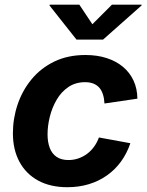

<svg xmlns="http://www.w3.org/2000/svg" viewBox="-20 -783 624 814"><path d="M265.6 10.7Q193.4 10.7 141.6 -17.6Q89.8 -45.9 62.3 -97.4Q34.7 -148.9 34.7 -217.8Q34.7 -280.8 54.7 -340.1Q74.7 -399.4 113.8 -446.8Q152.8 -494.1 210.2 -522Q267.6 -549.8 342.3 -549.8Q391.6 -549.8 431.9 -536.9Q472.2 -523.9 501.2 -499.8Q530.3 -475.6 546.1 -441.4Q562 -407.2 562.5 -364.7L422.9 -344.2Q421.9 -365.2 416.7 -381.8Q411.6 -398.4 401.9 -410.2Q392.1 -421.9 377 -428.2Q361.8 -434.6 340.8 -434.6Q300.3 -434.6 270 -414.1Q239.7 -393.6 220.2 -360.1Q200.7 -326.7 191.2 -288.1Q181.6 -249.5 181.6 -213.4Q181.6 -180.7 190.9 -156Q200.2 -131.3 220 -117.9Q239.7 -104.5 270.5 -104.5Q292 -104.5 312 -111.3Q332 -118.2 348.9 -130.6Q365.7 -143.1 378.7 -160.9Q391.6 -178.7 399.4 -200.2L532.7 -175.8Q518.1 -132.8 493.2 -98.4Q468.3 -64 433.8 -39.6Q399.4 -15.1 356.9 -2.2Q314.5 10.7 265.6 10.7ZM316.4 -763.2 371.6 -680.2 454.6 -763.2H580.6L580.1 -759.8L417 -615.2H304.2L189.9 -759.8L190.9 -763.2Z"/></svg>

Font: Inter 16pt
Style: Bold Italic
Weight: 700
Italic angle: -9.3988°
Version: Version 4.001;git-66647c0bb